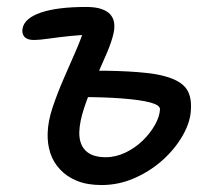

<svg xmlns="http://www.w3.org/2000/svg" viewBox="-20 -520 615 552"><path d="M272 12Q231 12 201.5 0Q172 -12 152.5 -33Q133 -54 124.5 -80.5Q116 -107 117 -137Q118 -172 131.5 -212Q145 -252 163 -293.5Q181 -335 197.5 -372.5Q214 -410 222 -438L241 -420Q215 -420 182 -416.5Q149 -413 120.5 -409Q92 -405 78 -405Q58 -405 50 -414.5Q42 -424 45 -439Q51 -468 98 -484Q145 -500 228 -500Q255 -500 272 -494Q289 -488 297.5 -478Q306 -468 308 -455Q310 -442 307 -427Q302 -402 286.5 -366Q271 -330 253 -289.5Q235 -249 222 -210Q209 -171 208 -141Q207 -106 226 -87Q245 -68 284 -68Q313 -68 341 -81.5Q369 -95 390.5 -116Q412 -137 425.5 -161Q439 -185 440 -206Q440 -218 411.5 -225.5Q383 -233 330.5 -237Q278 -241 208 -241Q192 -241 184.5 -250.5Q177 -260 179 -276Q183 -295 198.5 -306Q214 -317 237 -317Q263 -317 291.5 -316.5Q320 -316 348.5 -314.5Q377 -313 404 -310Q431 -307 453 -301Q495 -290 513 -268.5Q531 -247 529 -207Q528 -171 506.5 -132.5Q485 -94 449.5 -61.5Q414 -29 368 -8.5Q322 12 272 12Z"/></svg>

Font: Shantell Sans
Style: Italic
Weight: 400
Italic angle: -11°
Designer: Stephen Nixon, Anya Danilova, Shantell Martin
Foundry: Arrow Type
Version: Version 1.011;[c5ecc13dd]